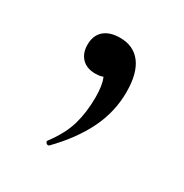

<svg xmlns="http://www.w3.org/2000/svg" viewBox="-79 -147 380 397"><g transform="rotate(30 111.0 51.5)"><path d="M169 9Q169 56 148 99Q127 142 86 184Q85 185 83 185Q80 185 78 182Q76 179 78 177Q102 145 110.5 115.5Q119 86 119 50Q119 22 112.5 6.5Q106 -9 93 -20L131 -27Q132 -10 122 -1Q112 8 94 8Q73 8 61.5 -4Q50 -16 50 -36Q50 -58 63.5 -70Q77 -82 102 -82Q134 -82 151.5 -59Q169 -36 169 9Z"/></g></svg>

Font: Cormorant Unicase Medium
Style: Regular
Weight: 500
Designer: Christian Thalmann (Catharsis Fonts)
Foundry: Catharsis Fonts
Version: Version 4.000